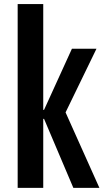

<svg xmlns="http://www.w3.org/2000/svg" viewBox="-20 -908 500 928"><path d="M65.4 -888.2V0H189V-333.5H192.9L334.5 0H460.4L296.9 -364.7L446.3 -672.4H327.6L192.9 -377H189V-888.2Z"/></svg>

Font: Fjalla One
Style: Regular
Weight: 400
Designer: Irina Smirnova
Foundry: Irina Smirnova
Version: Version 1.001